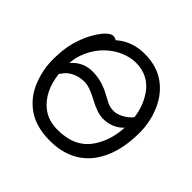

<svg xmlns="http://www.w3.org/2000/svg" viewBox="-182 -902 1109 1109"><g transform="rotate(45 372.5 -347.5)"><path d="M354 -52Q495 -52 560 -148Q614 -228 619 -335Q570 -283 493 -283Q448 -283 378 -321Q308 -359 268 -359Q227 -359 192.5 -342.5Q158 -326 141 -299Q134 -288 130 -287Q146 -154 228 -91Q278 -52 354 -52ZM506 -358Q535 -358 568.5 -377.5Q602 -397 616 -419Q606 -499 561 -565Q503 -647 399 -647Q357 -647 309.5 -627.5Q262 -608 221 -569Q180 -530 154 -473Q131 -422 129 -373Q180 -434 258 -434Q334 -434 404 -395Q431 -380 453.5 -369Q476 -358 506 -358ZM366 24Q257 24 186 -23.5Q115 -71 81 -152.5Q47 -234 47 -320Q47 -405 63.5 -464Q80 -523 104.5 -568Q129 -613 154 -638.5Q179 -664 198 -664Q216 -664 224 -655Q297 -719 397 -719Q497 -719 563.5 -672.5Q630 -626 665.5 -545.5Q701 -465 701 -375Q701 -198 621 -91Q532 24 366 24Z"/></g></svg>

Font: ToneOZ-Pinyin-WenKai-Medium
Style: Medium
Weight: 700
Designer: Fontworks Inc.
Foundry: ToneOZ
Version: Version 0.240331